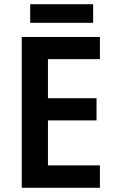

<svg xmlns="http://www.w3.org/2000/svg" viewBox="-20 -889 547 909"><path d="M453 0H83V-714H453V-609H207V-424H437V-319H207V-106H453ZM421 -869V-781H123V-869Z"/></svg>

Font: Noto Sans Devanagari SemiCondensed SemiBold
Style: Regular
Weight: 600
Width: 4
Designer: Jelle Bosma - Monotype Design Team
Foundry: Monotype Imaging Inc.
Version: Version 2.004; ttfautohint (v1.8.4.7-5d5b)